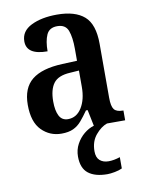

<svg xmlns="http://www.w3.org/2000/svg" viewBox="-87 -609 685 906"><g transform="rotate(-10 255.0 -155.5)"><path d="M174 10Q118 10 79 -29.5Q40 -69 40 -151Q40 -232 88 -270.5Q136 -309 234 -313L305 -316V-373Q305 -428 293 -460.5Q281 -493 241 -493Q203 -493 189.5 -463Q176 -433 176 -384Q76 -384 76 -449Q76 -498 125.5 -522.5Q175 -547 249 -547Q336 -547 380 -508.5Q424 -470 424 -376V-118Q424 -77 435.5 -62Q447 -47 477 -47H480V0H330L314 -78H306Q287 -51 270 -31Q253 -11 230.5 -0.5Q208 10 174 10ZM216 -52Q257 -52 281.5 -91Q306 -130 306 -191V-269L263 -266Q206 -263 183.5 -233Q161 -203 161 -146Q161 -102 174 -77Q187 -52 216 -52ZM354 236Q295 236 263 211Q231 186 231 130Q231 98 245.5 71Q260 44 282.5 25.5Q305 7 329 0H393Q364 10 338 41Q312 72 312 119Q312 149 328 163Q344 177 370 177Q395 177 425 167V221Q411 228 389.5 232Q368 236 354 236Z"/></g></svg>

Font: Noto Serif Condensed SemiBold
Style: Regular
Weight: 600
Width: 3
Designer: Monotype Design Team
Foundry: Monotype Imaging Inc.
Version: Version 2.013